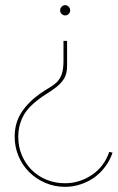

<svg xmlns="http://www.w3.org/2000/svg" viewBox="-20 -534 458 747"><path d="M227 -375V-297Q227 -264 220 -245Q213 -226 201 -214Q188 -202 171.5 -192.5Q155 -183 135 -169Q90 -137 63.5 -96.6Q37.1 -56.1 37.1 -2.1Q37.1 37.9 52 73.4Q67 108.9 93 134.9Q120 161.9 156 177.4Q192 192.9 233 192.9Q265 192.9 294.5 182.9Q324 172.9 348 155.9Q372 137.9 390 113.4Q408 88.9 418 59.9Q415 58.9 411.5 58.4Q408 57.9 405 56.9Q396 83.9 379.5 106.4Q363 128.9 340 144.9Q317 160.9 290 169.9Q263 178.9 233 178.9Q195 178.9 161.5 165.4Q128 151.9 103 126.9Q79 102.9 65 69.9Q51 36.9 51 -2.1Q51 -39.1 65 -71.6Q79 -104.1 110 -131Q134 -152 157.5 -166.5Q181 -181 199 -195Q218 -210 229.5 -228.5Q241 -247 241 -278V-375ZM214 -494Q214 -485 220 -479.5Q226 -474 234 -474Q241 -474 247 -479.5Q253 -485 253 -494Q253 -502 247 -508Q241 -514 234 -514Q226 -514 220 -508Q214 -502 214 -494Z"/></svg>

Font: Josefin Slab Thin Thin
Style: Regular
Weight: 250
Version: Version 2.000